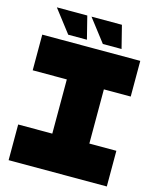

<svg xmlns="http://www.w3.org/2000/svg" viewBox="-130 -982 874 1071"><g transform="rotate(15 307.5 -446.5)"><path d="M24 0V-206H221V-519H24V-725H590V-519H435V-206H591V0ZM164 -762 64 -892V-893H239L272 -762ZM364 -762 264 -892V-893H439L472 -762Z"/></g></svg>

Font: Foldit Thin ExtraBold
Style: Regular
Weight: 800
Version: Version 1.003